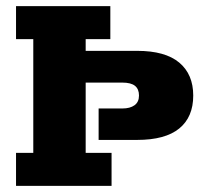

<svg xmlns="http://www.w3.org/2000/svg" viewBox="-20 -603 665 623"><path d="M32 0V-107H88V-476H32V-583H338V-476H258V-438H425Q516 -438 561.5 -400Q607 -362 607 -293Q607 -223 561.5 -186Q516 -149 425 -149H300V-251H377Q402 -251 416.5 -261.5Q431 -272 431 -293Q431 -314 418 -324.5Q405 -335 377 -335H258V-107H342V0Z"/></svg>

Font: Rokkitt ExtraBold
Style: Regular
Weight: 800
Version: Version 3.103